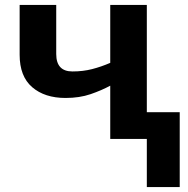

<svg xmlns="http://www.w3.org/2000/svg" viewBox="-20 -566 766 782"><path d="M578 -546V-109H712V196H578V0H429V-217Q394 -198 349 -182.5Q304 -167 247 -167Q162 -167 111 -211Q60 -255 60 -343V-546H209V-346Q209 -275 275 -275Q318 -275 355 -284.5Q392 -294 429 -310V-546Z"/></svg>

Font: Noto IKEA Arabic
Style: Bold
Weight: 700
Designer: Monotype Design Team
Foundry: Monotype Imaging Inc.
Version: Version 1.200